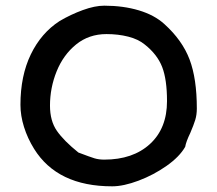

<svg xmlns="http://www.w3.org/2000/svg" viewBox="-20 -656 765 676"><path d="M559 -571Q622 -514 647.5 -446.5Q673 -379 673 -274Q673 -252 667.5 -234Q662 -216 650 -188Q635 -157 632 -139Q612 -104 566.5 -72Q521 -40 468 -20Q415 0 375 0Q182 0 100 -132Q77 -169 64.5 -209Q52 -249 52 -287Q52 -389 88.5 -464.5Q125 -540 190 -582Q229 -605 271.5 -620.5Q314 -636 347 -636Q414 -636 469 -619.5Q524 -603 559 -571ZM256 -119Q298 -103 313 -98.5Q328 -94 347 -94Q448 -94 508 -149Q568 -204 568 -300Q568 -376 551 -420Q534 -464 490 -499Q467 -518 431.5 -527Q396 -536 355 -536Q293 -536 248 -499.5Q203 -463 179.5 -405Q156 -347 156 -284Q156 -230 180.5 -195Q205 -160 256 -119Z"/></svg>

Font: Itim
Style: Regular
Weight: 400
Designer: Suppakit Chalermlarp
Version: Version 1.002g